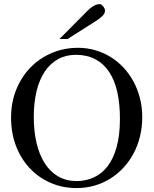

<svg xmlns="http://www.w3.org/2000/svg" viewBox="-20 -914 763 949"><path d="M683.1 -335Q683.1 -285.2 671.9 -239.5Q660.6 -193.8 639.9 -155Q619.1 -116.2 589.8 -84.7Q560.5 -53.2 524.4 -30.8Q488.3 -8.3 446.3 3.7Q404.3 15.6 357.9 15.6Q290.5 15.6 231.7 -9.5Q172.9 -34.7 128.9 -80.6Q85 -126.5 59.8 -190.7Q34.7 -254.9 34.7 -333Q34.7 -407.2 60.1 -470.5Q85.4 -533.7 130.1 -579.8Q174.8 -626 235.4 -651.9Q295.9 -677.7 366.7 -677.7Q410.2 -677.7 450.4 -666Q490.7 -654.3 525.9 -632.8Q561 -611.3 589.8 -580.6Q618.7 -549.8 639.4 -511.7Q660.2 -473.6 671.6 -429.2Q683.1 -384.8 683.1 -335ZM572.8 -322.3Q573.2 -397.9 560.1 -457.5Q546.9 -517.1 519.8 -558.1Q492.7 -599.1 451.9 -620.8Q411.1 -642.6 356 -643.1Q306.2 -643.1 267.3 -621.8Q228.5 -600.6 201.7 -560.8Q174.8 -521 160.9 -464.1Q147 -407.2 147 -335.9Q147 -265.6 160.6 -207.5Q174.3 -149.4 200.7 -107.7Q227.1 -65.9 266.4 -42.7Q305.7 -19.5 356.9 -19Q404.3 -19 443.8 -37.1Q483.4 -55.2 512 -92.5Q540.5 -129.9 556.4 -187Q572.3 -244.1 572.8 -322.3ZM499 -861.8Q499 -847.7 486.6 -835.4Q474.1 -823.2 458.5 -813L314 -721.2H273.9L412.6 -860.8Q425.3 -874 441.2 -883.8Q457 -893.6 473.1 -893.6Q477.1 -893.6 481.4 -890.6Q485.8 -887.7 489.7 -882.8Q493.7 -877.9 496.3 -872.3Q499 -866.7 499 -861.8Z"/></svg>

Font: Doulos SIL APac
Style: Regular
Weight: 400
Designer: Walt Agee, Victor Gaultney, Peter Martin, Debbi Hosken, Becca Hirsbrunner
Foundry: SIL International
Version: Version 5.000